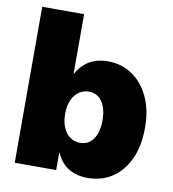

<svg xmlns="http://www.w3.org/2000/svg" viewBox="-82 -800 794 882"><g transform="rotate(10 314.5 -359.0)"><path d="M384.3 10.7Q349.6 10.7 320.8 0Q292 -10.7 271.2 -31.7Q250.5 -52.7 238.8 -82H237.3V0H43.9V-727.5H239.3V-448.7H240.2Q255.4 -476.1 275.9 -494.9Q296.4 -513.7 324 -523.4Q351.6 -533.2 386.2 -533.2Q448.7 -533.2 498.3 -500Q547.9 -466.8 576.7 -406Q605.5 -345.2 605.5 -261.7Q605.5 -177.2 577.4 -116.2Q549.3 -55.2 499.8 -22.2Q450.2 10.7 384.3 10.7ZM323.2 -142.1Q350.1 -142.1 368.7 -156.7Q387.2 -171.4 397.2 -198.2Q407.2 -225.1 407.2 -261.7Q407.2 -298.3 397.2 -325Q387.2 -351.6 368.7 -366.2Q350.1 -380.9 323.2 -380.9Q296.9 -380.9 276.4 -366.2Q255.9 -351.6 244.4 -325Q232.9 -298.3 232.9 -261.7Q232.9 -225.1 244.4 -198.2Q255.9 -171.4 276.4 -156.7Q296.9 -142.1 323.2 -142.1Z"/></g></svg>

Font: Inter 28pt Black
Style: Regular
Weight: 900
Designer: Rasmus Andersson
Foundry: rsms
Version: Version 4.001;git-66647c0bb